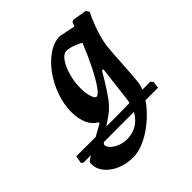

<svg xmlns="http://www.w3.org/2000/svg" viewBox="-296 -610 986 986"><g transform="rotate(-45 197.0 -117.0)"><path d="M-91.3 79.6 -100.7 70.8 -93.8 30.4Q-59.8 30.4 -18.6 30.4Q22.6 30.4 62.2 30.9Q101.8 31.4 133.2 31.4Q164.7 31.4 179.2 31.4Q196.5 31.4 227.1 30.9Q257.7 30.4 295.3 29.9Q333 29.4 372.3 28.9Q411.6 28.4 445.7 27.9L457 40.6L452.5 78L162 78.6Q145.8 78.6 116.4 78.6Q87 78.6 50.8 79.1Q14.7 79.6 -22.3 79.6Q-59.3 79.6 -91.3 79.6ZM109.2 241.5Q59.2 241.5 17.9 223Q-23.4 204.5 -46.7 173.4Q-69.9 142.4 -66.5 106L-63.6 97.4Q-46.5 85.6 -18.8 69.1Q9 52.6 42.5 33.2Q76.1 13.8 109.8 -4.3L110.8 -12.4Q81.4 -27.3 65.2 -62.7Q49 -98 49 -146.7Q49 -204.1 69.4 -261Q89.7 -317.8 123.7 -364.2Q157.7 -410.5 199.4 -438.2Q241.1 -465.9 283.3 -465.9L371.7 -447.6L380 -470.8L391.8 -476.3L468.7 -463.1L479.9 -445.5Q463.1 -412.4 450.2 -378.2Q437.3 -344.1 429.1 -313.3Q421 -282.6 418 -257.4Q415.9 -238.2 413.6 -206Q411.4 -173.8 409.2 -137Q407 -100.1 404.8 -67.5Q402.6 -34.8 400.2 -15.8Q396.2 18.3 376 54.4Q355.8 90.5 325 123.7Q294.2 157 257.5 183.7Q220.8 210.4 182.2 225.9Q143.6 241.5 109.2 241.5ZM153 153.3Q211.2 153.3 250.1 114.5Q289 75.7 297.7 6L320.9 -186.1L312 -188.5Q276 -127.9 252.2 -91.8Q228.3 -55.6 209.6 -35.4Q190.9 -15.2 170.5 -0.8Q145.8 16.8 117.5 35.5Q89.1 54.1 69.2 69.3Q49.4 84.4 49.4 91.2Q49.4 106 64.4 120.3Q79.4 134.7 103.4 144Q127.5 153.3 153 153.3ZM197 -112.2Q210.2 -112.2 233.1 -144.5Q256 -176.7 284.3 -232.9Q312.6 -289.1 341.5 -360.1Q330.5 -365.6 315.4 -372.4Q300.3 -379.2 284.4 -383.8Q268.4 -388.4 253.2 -388.4Q232.2 -388.4 212.8 -360.9Q193.5 -333.3 181.2 -290.7Q168.9 -248.1 168.9 -201.9Q168.9 -164.7 177.3 -138.5Q185.6 -112.2 197 -112.2Z"/></g></svg>

Font: Alegreya
Style: Italic
Weight: 400
Italic angle: -7°
Designer: Juan Pablo del Peral
Foundry: Huerta Tipografica
Version: Version 2.009